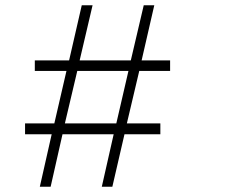

<svg xmlns="http://www.w3.org/2000/svg" viewBox="-20 -708 863 728"><path d="M131 0 176 -199H75V-240H186L232 -439H112V-479H242L290 -688H331L282 -479H476L525 -688H565L517 -479H625V-439H508L461 -240H588V-199H452L406 0H366L411 -199H217L172 0ZM226 -240H421L467 -439H273Z"/></svg>

Font: Saira ExtraLight
Style: Regular
Weight: 200
Designer: Hector Gatti with collaboration of the Omnibus-Type team
Foundry: Omnibus-Type
Version: Version 1.100; ttfautohint (v1.8.3)